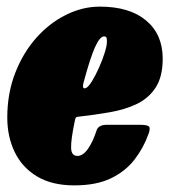

<svg xmlns="http://www.w3.org/2000/svg" viewBox="-20 -550 512 580"><path d="M2 -195Q2 -268 25.8 -329.2Q49.5 -390.5 89.5 -435.5Q129.5 -480.5 179.5 -505.2Q229.5 -530 281.5 -530Q371.5 -530 421.5 -488Q471.5 -446 471.5 -373Q471.5 -318.5 450.5 -286Q429.5 -253.5 393.8 -236.2Q358 -219 312.2 -211Q266.5 -203 217 -197.5Q210 -197 208.5 -193.8Q207 -190.5 205.5 -182.5Q194 -127 194.8 -103Q195.5 -79 214 -79Q230.5 -79 245.5 -100Q260.5 -121 271.5 -155.5Q277 -173 302.5 -173H403Q425 -173 430 -167.8Q435 -162.5 428.5 -145Q413.5 -103 386.2 -67.8Q359 -32.5 314.8 -11.2Q270.5 10 204.5 10Q137 10 92 -17Q47 -44 24.5 -90.5Q2 -137 2 -195ZM240.5 -284.5Q248 -288.5 258.5 -305.8Q269 -323 279.2 -346Q289.5 -369 296.2 -390.5Q303 -412 303 -424Q303 -431 302 -435.5Q301 -440 294 -440Q282 -440 267.5 -408.5Q253 -377 232.5 -301Q226.5 -278 240.5 -284.5Z"/></svg>

Font: Besley* Condensed Fatface
Style: Italic
Weight: 900
Width: 3
Italic angle: -13°
Designer: Owen Earl
Foundry: indestructible type*
Version: Version 3.000; ttfautohint (v1.8.3)